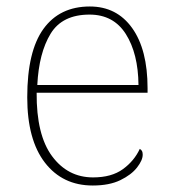

<svg xmlns="http://www.w3.org/2000/svg" viewBox="-20 -562 529 592"><path d="M266 10Q173 10 118.5 -60.5Q64 -131 64 -262Q64 -404 114 -473Q164 -542 257 -542Q340 -542 387.5 -475.5Q435 -409 435 -290V-276H93Q92 -146 140.5 -80.5Q189 -15 267 -15Q324 -15 359 -40.5Q394 -66 411 -103Q416 -100 418 -96Q420 -92 420 -85Q420 -68 402.5 -45.5Q385 -23 351 -6.5Q317 10 266 10ZM407 -300Q406 -397 368 -457Q330 -517 256 -517Q172 -517 136 -458Q100 -399 95 -300Z"/></svg>

Font: Noto Serif Bengali Thin
Style: Regular
Weight: 250
Version: Version 2.003